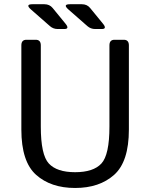

<svg xmlns="http://www.w3.org/2000/svg" viewBox="-20 -892 725 926"><path d="M129.4 -846.2Q100.6 -871.6 136.2 -871.6H194.3Q219.2 -871.6 233.9 -853.5L295.9 -777.8Q316.9 -752 290 -752H258.3Q236.8 -752 220.7 -766.1ZM310.1 -846.2Q281.2 -871.6 316.9 -871.6H375Q399.9 -871.6 414.6 -853.5L476.6 -777.8Q497.6 -752 470.7 -752H439Q417.5 -752 401.4 -766.1ZM83 -267.1V-673.3Q83 -700.2 107.4 -700.2H152.3Q176.8 -700.2 176.8 -673.3V-281.7Q176.8 -145 215.6 -103.3Q254.4 -61.5 342.3 -61.5Q430.2 -61.5 469 -103.3Q507.8 -145 507.8 -281.7V-673.3Q507.8 -700.2 532.2 -700.2H577.1Q601.6 -700.2 601.6 -673.3V-267.1Q601.6 -112.3 530.5 -48.8Q459.5 14.6 342.3 14.6Q225.1 14.6 154.1 -48.8Q83 -112.3 83 -267.1Z"/></svg>

Font: Istok
Style: Regular
Weight: 500
Designer: Andrey V. Panov
Foundry: Andrey V. Panov
Version: Version 1.0.3